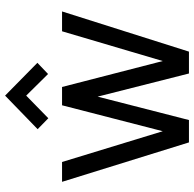

<svg xmlns="http://www.w3.org/2000/svg" viewBox="-24 -739 763 755"><g transform="rotate(-90 357.5 -361.5)"><path d="M488 -596 359 -723 227 -595 270 -553 359 -640 444 -554ZM393 -499H321L219 -103L98 -499H20L175 0H263L355 -359L446 0H532L690 -499H612L495 -103Z"/></g></svg>

Font: Advent Pro Medium
Style: Regular
Weight: 500
Designer: VivaRado, Andreas Kalpakidis
Foundry: VivaRado, Andreas Kalpakidis
Version: Version 3.000